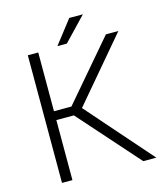

<svg xmlns="http://www.w3.org/2000/svg" viewBox="-123 -940 885 1033"><g transform="rotate(-15 319.5 -423.5)"><path d="M249 -334.5H151.4V0H93.3V-710.9H151.4V-383.8H248.5L528.3 -710.9H597.7L301.3 -361.3L618.7 0H545.9ZM360.8 -847.2H436.5L312.5 -717.3H259.8Z"/></g></svg>

Font: Roboto Web
Style: Light
Weight: 300
Designer: Google
Version: Version 1.200310; 2013